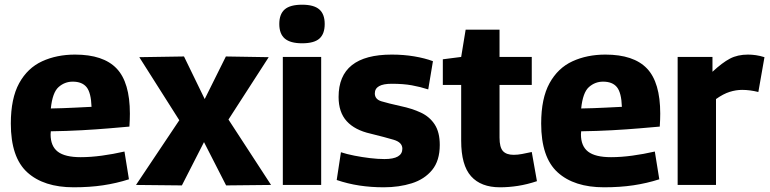

<svg xmlns="http://www.w3.org/2000/svg" viewBox="-20 -786 3273 816"><path d="M293 10Q166 10 96 -53.5Q26 -117 26 -261Q26 -368 61.5 -432.5Q97 -497 159 -525.5Q221 -554 299 -554Q419 -554 475.5 -495Q532 -436 532 -303Q532 -279 530 -248Q496 -245 443.5 -240.5Q391 -236 327.5 -232.5Q264 -229 196 -228Q195 -223 195 -215Q195 -165 225.5 -141.5Q256 -118 323 -118Q365 -118 413 -124.5Q461 -131 509 -142L528 -24Q475 -7 418 1.5Q361 10 293 10ZM196 -325Q250 -326 298 -328.5Q346 -331 369 -332Q367 -392 348 -415.5Q329 -439 289 -439Q255 -439 229 -416Q203 -393 196 -325Z M558 0 742 -275 572 -543 762 -546 850 -365 940 -546 1122 -543 951 -278 1132 0 941 2 847 -182 753 2Z M1264 -602Q1214 -602 1190.5 -622Q1167 -642 1167 -684Q1167 -726 1190 -746Q1213 -766 1264 -766Q1314 -766 1337 -746Q1360 -726 1360 -684Q1360 -642 1337.5 -622Q1315 -602 1264 -602ZM1182 0V-544H1345V0Z M1411 -21 1429 -139Q1453 -131 1486 -124.5Q1519 -118 1552.5 -114Q1586 -110 1614 -110Q1690 -110 1690 -154Q1690 -181 1653 -192Q1616 -203 1555 -218Q1488 -233 1453.5 -271Q1419 -309 1419 -374Q1419 -554 1645 -554Q1695 -554 1740 -546.5Q1785 -539 1820 -526L1800 -406Q1766 -417 1730 -423.5Q1694 -430 1645 -430Q1573 -430 1573 -389Q1573 -364 1601 -355.5Q1629 -347 1683 -335Q1731 -325 1768.5 -307.5Q1806 -290 1827.5 -257Q1849 -224 1849 -170Q1849 -103 1816.5 -63.5Q1784 -24 1730 -7Q1676 10 1611 10Q1557 10 1507.5 2.5Q1458 -5 1411 -21Z M2105 10Q2024 10 1982 -37Q1940 -84 1940 -188V-425H1862V-534L1940 -544L1959 -660H2103V-544H2240V-425H2103V-201Q2103 -160 2117.5 -144Q2132 -128 2163 -128Q2180 -128 2198.5 -131.5Q2217 -135 2240 -140L2262 -16Q2220 -2 2181 4Q2142 10 2105 10Z M2547 10Q2420 10 2350 -53.5Q2280 -117 2280 -261Q2280 -368 2315.5 -432.5Q2351 -497 2413 -525.5Q2475 -554 2553 -554Q2673 -554 2729.5 -495Q2786 -436 2786 -303Q2786 -279 2784 -248Q2750 -245 2697.5 -240.5Q2645 -236 2581.5 -232.5Q2518 -229 2450 -228Q2449 -223 2449 -215Q2449 -165 2479.5 -141.5Q2510 -118 2577 -118Q2619 -118 2667 -124.5Q2715 -131 2763 -142L2782 -24Q2729 -7 2672 1.5Q2615 10 2547 10ZM2450 -325Q2504 -326 2552 -328.5Q2600 -331 2623 -332Q2621 -392 2602 -415.5Q2583 -439 2543 -439Q2509 -439 2483 -416Q2457 -393 2450 -325Z M3008 -544V-481Q3050 -520 3082.5 -537Q3115 -554 3159 -554Q3175 -554 3192.5 -551.5Q3210 -549 3229 -543L3203 -395Q3167 -404 3134 -404Q3108 -404 3081 -395.5Q3054 -387 3023 -365V0H2860V-544Z"/></svg>

Font: Georama
Style: Bold
Weight: 700
Designer: Jean-Baptiste Levee
Foundry: Production Type
Version: Version 1.000